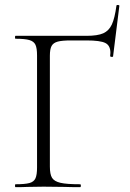

<svg xmlns="http://www.w3.org/2000/svg" viewBox="-20 -773 537 793"><path d="M44 -12Q83 -12 101.5 -17Q120 -22 126.5 -36.5Q133 -51 133 -81V-544Q133 -574 126.5 -588Q120 -602 101.5 -607.5Q83 -613 44 -613Q42 -613 42 -619Q42 -625 44 -625H337Q383 -625 406.5 -635.5Q430 -646 442 -672Q454 -698 461 -750Q462 -753 467.5 -752.5Q473 -752 473 -749L447 -540Q447 -538 442 -538Q435 -538 435 -542L436 -555Q436 -585 415 -595.5Q394 -606 337 -606H273Q236 -606 218 -601Q200 -596 193 -583Q186 -570 186 -543V-85Q186 -53 195 -38.5Q204 -24 229.5 -18Q255 -12 311 -12Q314 -12 314 -6Q314 0 311 0Q270 0 247 -1L160 -2L94 -1Q76 0 44 0Q42 0 42 -6Q42 -12 44 -12Z"/></svg>

Font: Cormorant SC Light
Style: Regular
Weight: 300
Designer: Christian Thalmann (Catharsis Fonts)
Foundry: Catharsis Fonts
Version: Version 4.000